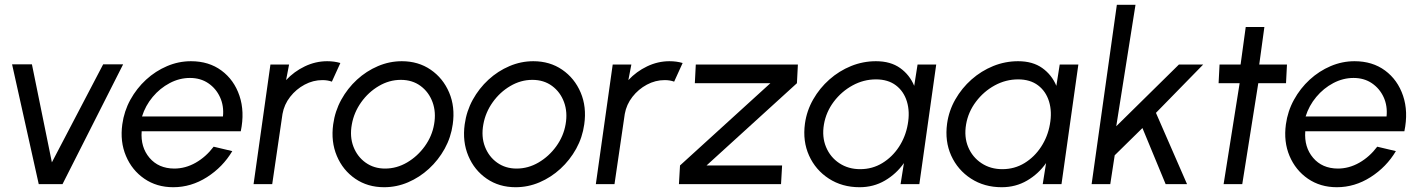

<svg xmlns="http://www.w3.org/2000/svg" viewBox="-20 -770 5964 803"><path d="M241.5 0H142L30.5 -501H113.5L197 -91L411.5 -501H495Z M704.5 13Q635.5 13 583.8 -22.5Q532 -58 506.8 -117.8Q481.5 -177.5 491.5 -250Q499 -305 525.2 -352.8Q551.5 -400.5 591 -436.8Q630.5 -473 678.8 -493.5Q727 -514 778.5 -514Q853.5 -514 906.2 -475Q959 -436 981.5 -369.5Q1004 -303 987 -221H572.5Q567.5 -154.5 605.2 -110Q643 -65.5 708.5 -65Q755.5 -65 798.5 -89.5Q841.5 -114 873.5 -156.5L951.5 -138Q912 -71.5 845.8 -29.2Q779.5 13 704.5 13ZM574 -283H912.5Q917 -327 900.2 -363.5Q883.5 -400 851 -422Q818.5 -444 774.5 -444Q730.5 -444 689.8 -422.5Q649 -401 618.5 -364.5Q588 -328 574 -283Z M1040.5 0 1111 -500H1189L1176.5 -435Q1210 -471 1255 -492.5Q1300 -514 1348.5 -514Q1378 -514 1403.5 -506.5L1368 -428.5Q1350.5 -435 1328.5 -435Q1289.5 -435 1254 -416Q1218.5 -397 1193.5 -365Q1168.5 -333 1161.5 -293.5L1118.5 0Z M1586.5 13Q1517.5 13 1465.8 -22.5Q1414 -58 1388.8 -117.8Q1363.5 -177.5 1373.5 -250Q1381 -305 1407.2 -352.8Q1433.5 -400.5 1473 -436.8Q1512.5 -473 1560.8 -493.5Q1609 -514 1660.5 -514Q1729.5 -514 1781.2 -478.5Q1833 -443 1858.5 -383Q1884 -323 1873.5 -250Q1866 -195.5 1839.8 -148Q1813.5 -100.5 1774 -64.2Q1734.5 -28 1686.5 -7.5Q1638.5 13 1586.5 13ZM1590.5 -65Q1639 -65 1682.5 -90.5Q1726 -116 1756.5 -158.2Q1787 -200.5 1795.5 -250Q1804.5 -300.5 1789 -342.8Q1773.5 -385 1739 -410.5Q1704.5 -436 1656.5 -436Q1608 -436 1564.2 -410.2Q1520.5 -384.5 1490.5 -342.2Q1460.5 -300 1451.5 -250Q1442 -198.5 1458.2 -156.5Q1474.5 -114.5 1509.2 -89.8Q1544 -65 1590.5 -65Z M2136.5 13Q2067.5 13 2015.8 -22.5Q1964 -58 1938.8 -117.8Q1913.5 -177.5 1923.5 -250Q1931 -305 1957.2 -352.8Q1983.5 -400.5 2023 -436.8Q2062.5 -473 2110.8 -493.5Q2159 -514 2210.5 -514Q2279.5 -514 2331.2 -478.5Q2383 -443 2408.5 -383Q2434 -323 2423.5 -250Q2416 -195.5 2389.8 -148Q2363.5 -100.5 2324 -64.2Q2284.5 -28 2236.5 -7.5Q2188.5 13 2136.5 13ZM2140.5 -65Q2189 -65 2232.5 -90.5Q2276 -116 2306.5 -158.2Q2337 -200.5 2345.5 -250Q2354.5 -300.5 2339 -342.8Q2323.5 -385 2289 -410.5Q2254.5 -436 2206.5 -436Q2158 -436 2114.2 -410.2Q2070.5 -384.5 2040.5 -342.2Q2010.5 -300 2001.5 -250Q1992 -198.5 2008.2 -156.5Q2024.5 -114.5 2059.2 -89.8Q2094 -65 2140.5 -65Z M2472 0 2542.5 -500H2620.5L2608 -435Q2641.5 -471 2686.5 -492.5Q2731.5 -514 2780 -514Q2809.5 -514 2835 -506.5L2799.5 -428.5Q2782 -435 2760 -435Q2721 -435 2685.5 -416Q2650 -397 2625 -365Q2600 -333 2593 -293.5L2550 0Z M3313 -422 2935 -78H3251L3246.5 0H2819.5L2824 -78L3202 -422H2886L2890 -500H3317Z M3817.5 -500H3895.5L3825 0H3746.5L3760.5 -88Q3728.5 -42.5 3681 -14.8Q3633.5 13 3575 13Q3502 13 3446.5 -23Q3391 -59 3363.8 -119.2Q3336.5 -179.5 3346.5 -253Q3354 -307 3381 -354.2Q3408 -401.5 3448.8 -437.5Q3489.5 -473.5 3539.5 -493.8Q3589.5 -514 3643.5 -514Q3704.5 -514 3744.5 -485.5Q3784.5 -457 3803.5 -411ZM3577.5 -62.5Q3628.5 -62.5 3670.2 -88Q3712 -113.5 3739.8 -156Q3767.5 -198.5 3776.5 -250Q3786 -302.5 3773 -345.2Q3760 -388 3727 -413Q3694 -438 3643.5 -438Q3592 -438 3545.8 -412.8Q3499.5 -387.5 3467.2 -344.8Q3435 -302 3426 -250Q3417 -197.5 3434.8 -155Q3452.5 -112.5 3490.2 -87.5Q3528 -62.5 3577.5 -62.5Z M4412 -500H4490L4419.5 0H4341L4355 -88Q4323 -42.5 4275.5 -14.8Q4228 13 4169.5 13Q4096.5 13 4041 -23Q3985.5 -59 3958.2 -119.2Q3931 -179.5 3941 -253Q3948.5 -307 3975.5 -354.2Q4002.5 -401.5 4043.2 -437.5Q4084 -473.5 4134 -493.8Q4184 -514 4238 -514Q4299 -514 4339 -485.5Q4379 -457 4398 -411ZM4172 -62.5Q4223 -62.5 4264.8 -88Q4306.5 -113.5 4334.2 -156Q4362 -198.5 4371 -250Q4380.5 -302.5 4367.5 -345.2Q4354.5 -388 4321.5 -413Q4288.5 -438 4238 -438Q4186.5 -438 4140.2 -412.8Q4094 -387.5 4061.8 -344.8Q4029.5 -302 4020.5 -250Q4011.5 -197.5 4029.2 -155Q4047 -112.5 4084.8 -87.5Q4122.5 -62.5 4172 -62.5Z M4944.5 0H4855L4758 -234.5L4642 -120.5L4623.5 0H4545.5L4651 -750H4729L4648.5 -242L4910.5 -500H5012L4814.5 -298Z M5358.5 -422H5242.5L5175.5 0H5097.5L5164.5 -422H5076.5L5080.5 -500H5168.5L5190 -657H5268L5246.5 -500H5362.5Z M5571 13Q5502 13 5450.2 -22.5Q5398.5 -58 5373.2 -117.8Q5348 -177.5 5358 -250Q5365.5 -305 5391.8 -352.8Q5418 -400.5 5457.5 -436.8Q5497 -473 5545.2 -493.5Q5593.5 -514 5645 -514Q5720 -514 5772.8 -475Q5825.5 -436 5848 -369.5Q5870.5 -303 5853.5 -221H5439Q5434 -154.5 5471.8 -110Q5509.5 -65.5 5575 -65Q5622 -65 5665 -89.5Q5708 -114 5740 -156.5L5818 -138Q5778.5 -71.5 5712.2 -29.2Q5646 13 5571 13ZM5440.5 -283H5779Q5783.5 -327 5766.8 -363.5Q5750 -400 5717.5 -422Q5685 -444 5641 -444Q5597 -444 5556.2 -422.5Q5515.5 -401 5485 -364.5Q5454.5 -328 5440.5 -283Z"/></svg>

Font: Urbanist
Style: Italic
Weight: 400
Italic angle: -8°
Designer: Corey Hu
Foundry: Corey Hu
Version: Version 1.330; ttfautohint (v1.8.4.7-5d5b)